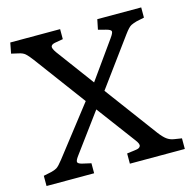

<svg xmlns="http://www.w3.org/2000/svg" viewBox="-103 -804 913 908"><g transform="rotate(-15 353.5 -350.0)"><path d="M15 0V-50L53 -58Q70 -62 81 -68.5Q92 -75 113 -102L298 -340L111 -592Q93 -616 81.5 -626Q70 -636 50 -640L15 -648L25 -700H269V-651L229 -644Q213 -641 209.5 -632Q206 -623 222 -600L359 -415L488 -596Q504 -618 503 -626.5Q502 -635 479 -641L441 -651L451 -700H666V-650L628 -642Q613 -638 600.5 -632Q588 -626 566 -596L396 -364L586 -108Q605 -83 620 -72Q635 -61 654 -58L692 -52V0H423V-50L468 -56Q485 -58 489.5 -68Q494 -78 477 -100L336 -289L196 -99Q182 -80 183.5 -72Q185 -64 204 -59L248 -49V0Z"/></g></svg>

Font: Text Regular
Style: Regular
Weight: 400
Designer: Latin by Veronika Burian and Jose Scaglione. Greek by Irene Vlachou. Cyrillic by Vera Evstafieva.
Foundry: TypeTogether
Version: Version 3.002